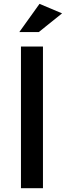

<svg xmlns="http://www.w3.org/2000/svg" viewBox="-20 -986 345 1006"><path d="M89.8 0V-742.2H205.1V0ZM81.1 -817.9 187 -965.8 305.2 -916 183.1 -817.9Z"/></svg>

Font: TruenoRg
Style: Book
Weight: 400
Designer: Julieta Ulanovsky
Foundry: Julieta Ulanovsky
Version: Version 3.001b